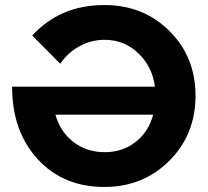

<svg xmlns="http://www.w3.org/2000/svg" viewBox="-20 -731 827 762"><path d="M394 11Q231 11 129.5 -99.5Q28 -210 28 -387H595Q584 -468 528 -520.5Q472 -573 396 -573Q342 -573 295.5 -547.5Q249 -522 219 -478L108 -590Q219 -711 394 -711Q549 -711 652.5 -608Q756 -505 756 -351Q756 -197 652 -93Q548 11 394 11ZM396 -127Q466 -127 518 -167.5Q570 -208 588 -276H200Q219 -208 271.5 -167.5Q324 -127 396 -127Z"/></svg>

Font: Montserrat-Arabic SemiBold
Style: Regular
Weight: 600
Designer: Mohamed Gaber
Foundry: Kief Type Foundry
Version: Version 5.008;PS 005.008;hotconv 1.0.88;makeotf.lib2.5.64775